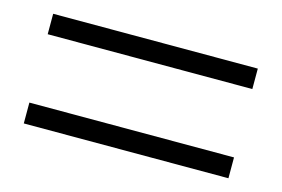

<svg xmlns="http://www.w3.org/2000/svg" viewBox="-50 -591 689 469"><g transform="rotate(15 294.0 -356.5)"><path d="M35.2 -217.8V-270.5H552.7V-217.8ZM35.2 -443.4V-495.1H552.7V-443.4Z"/></g></svg>

Font: Bpmf GenYo Min B
Style: B
Weight: 700
Foundry: But Ko
Version: Version 1.320